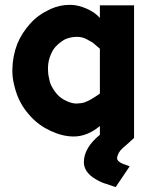

<svg xmlns="http://www.w3.org/2000/svg" viewBox="-20 -559 615 792"><path d="M486 52Q466 70 463 92Q463 93 463 94Q463 106 485 116L515 127L457 213L420 200Q402 196 376 181Q326 152 326 110Q326 109 326 108Q327 50 392 -3V-39Q341 3 287 4Q285 4 283 4Q239 4 190 -18.5Q141 -41 107 -78Q81 -106 66 -134Q48 -166 38 -210Q31 -238 31 -266Q31 -269 31 -272Q32 -328 51 -377Q70 -424 106 -463Q137 -498 189 -522Q227 -539 268 -539Q271 -539 273 -539Q304 -538 338 -523Q372 -508 392 -485V-537H533V10Q505 36 486 52ZM392 -173V-358Q380 -369 364 -382L363 -383Q355 -388 337 -397.5Q319 -407 298 -407Q296 -407 294 -407Q271 -406 251 -398Q234 -390 216 -373Q200 -359 190 -335Q179 -310 178 -283Q178 -278 178 -274Q178 -260 180 -247Q185 -219 191 -207Q204 -182 218.5 -167Q233 -152 255 -142Q277 -132 294 -132Q295 -132 297 -132Q317 -133 327 -136Q341 -141 355 -149Q377 -162 392 -173Z"/></svg>

Font: Oxford Sans
Style: Bold
Weight: 700
Designer: Matt McInerney, Pablo Impallari, Rodrigo Fuenzalida
Foundry: Matt McInerney, Pablo Impallari, Rodrigo Fuenzalida
Version: Version 3.000g; ttfautohint (v1.5) -l 8 -r 28 -G 28 -x 14 -D